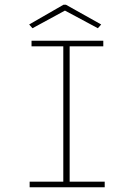

<svg xmlns="http://www.w3.org/2000/svg" viewBox="-20 -796 590 816"><path d="M106 0V-24H249V-599H114V-623H419V-599H276V-24H425V0ZM118 -676 104 -692 250 -776H260L410 -692L396 -676L256 -751Z"/></svg>

Font: Inconsolata SemiExpanded ExtraLight
Style: Regular
Weight: 200
Width: 6
Monospace: yes
Designer: Raph Levien, Cyreal, Brenton Simpson
Foundry: Raph Levien, Cyreal, Google
Version: Version 3.001; ttfautohint (v1.8.2.53-6de2)